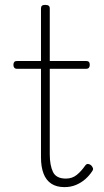

<svg xmlns="http://www.w3.org/2000/svg" viewBox="-20 -750 428 787"><path d="M244 17Q212 17 190.5 3Q169 -11 158.5 -38.5Q148 -66 148 -105V-468H50Q42 -468 38.5 -472.5Q35 -477 35 -484Q35 -492 38.5 -496Q42 -500 50 -500H148V-715Q148 -723 152 -726.5Q156 -730 165 -730Q175 -730 179.5 -726.5Q184 -723 184 -715V-500H333Q341 -500 344.5 -496Q348 -492 348 -484Q348 -477 344.5 -472.5Q341 -468 333 -468H184V-118Q184 -73 197 -45.5Q210 -18 250 -18Q276 -18 294.5 -33Q313 -48 329 -71Q334 -78 340 -78Q346 -78 353 -73Q358 -68 360.5 -62Q363 -56 359 -50Q347 -31 330 -16Q313 -1 291.5 8Q270 17 244 17Z"/></svg>

Font: Playwrite US Modern Thin
Style: Regular
Weight: 250
Designer: Veronika Burian, José Scaglione
Foundry: TypeTogether
Version: Version 1.003